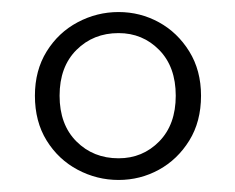

<svg xmlns="http://www.w3.org/2000/svg" viewBox="-20 -773 391 319"><path d="M177 -510Q217 -510 244.5 -538Q272 -566 272 -614Q272 -662 244.5 -690Q217 -718 177 -718Q135 -718 107 -690Q79 -662 79 -614Q79 -566 107 -538Q135 -510 177 -510ZM177 -474Q141 -474 109 -491Q77 -508 57.5 -539.5Q38 -571 38 -614Q38 -656 57.5 -687.5Q77 -719 109 -736Q141 -753 177 -753Q213 -753 244 -736Q275 -719 294.5 -687.5Q314 -656 314 -614Q314 -571 294.5 -539.5Q275 -508 244 -491Q213 -474 177 -474Z"/></svg>

Font: Noto Serif TC SemiBold
Style: Regular
Weight: 600
Version: Version 2.002-H1;hotconv 1.1.0;makeotfexe 2.6.0